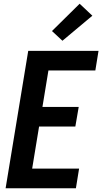

<svg xmlns="http://www.w3.org/2000/svg" viewBox="-20 -1007 547 1027"><path d="M10 0 131 -735H507L490 -630H239L207 -435H401L383 -330H189L152 -105H403L386 0ZM314 -789 258 -841 406 -987 474 -923Z"/></svg>

Font: Iosevka Curly Extrabold
Style: Italic
Weight: 800
Italic angle: -9°
Monospace: yes
Designer: Belleve Invis
Foundry: Belleve Invis
Version: Version 22.1.2; ttfautohint (v1.8.4)